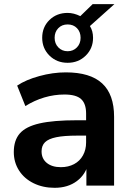

<svg xmlns="http://www.w3.org/2000/svg" viewBox="-20 -900 645 931"><path d="M46.9 -162.8Q46.9 -219.5 76 -252.9Q105.2 -286.4 171.8 -301.6Q238.3 -316.9 353.3 -316.9H415.3V-242.4H354.2Q290 -242.4 252.6 -234.6Q215.1 -226.8 198.4 -210.4Q181.6 -194.1 181.6 -166Q181.6 -130.6 206.9 -110Q232.2 -89.4 275.1 -89.4Q311.3 -89.4 339.2 -104.2Q367.2 -119.1 382.3 -146.6Q397.5 -174.1 397.5 -209.2V-349.1Q397.5 -397.9 373 -419.8Q348.6 -441.7 292.7 -441.7Q242.9 -441.7 195.1 -427.5Q147.2 -413.3 103 -385.7L63.2 -484.9Q105.2 -513.2 170.7 -531.1Q236.1 -549.1 299.3 -549.1Q417.2 -549.1 475.2 -495.8Q533.2 -442.6 533.2 -333.7V0H398.9V-111.6H409.2Q396.7 -54.9 352.9 -22.1Q309.1 10.7 244.9 10.7Q188 10.7 142.7 -11.6Q97.4 -33.9 72.1 -73.6Q46.9 -113.3 46.9 -162.8ZM184.6 -716.9Q184.6 -768.6 219.7 -803Q254.9 -837.4 307.9 -837.4Q337.9 -837.4 369.4 -821.8L429.4 -880.1H534.9L416 -773.7Q431.2 -749.7 431.2 -716.6Q431.2 -665.3 395.8 -630.4Q360.4 -595.5 307.9 -595.5Q255.3 -595.5 219.9 -630.4Q184.6 -665.3 184.6 -716.9ZM370.8 -716.8Q370.8 -745.1 353.4 -763.3Q335.9 -781.5 308 -781.5Q280 -781.5 262.5 -763.2Q244.9 -744.9 244.9 -716.8Q244.9 -688.7 262.8 -670.2Q280.8 -651.6 307.9 -651.6Q335 -651.6 352.9 -670.1Q370.8 -688.5 370.8 -716.8Z"/></svg>

Font: Min Sans VF VF
Style: Regular
Weight: 400
Designer: Jinseong-Kim, NotoSansCJK, Nunito
Foundry: Jinseong-Kim
Version: Version 1.420;Glyphs 3.1.2 (3151)